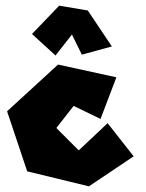

<svg xmlns="http://www.w3.org/2000/svg" viewBox="-20 -658 514 678"><path d="M93 -538 189 -638 290 -621 375 -494 269 -465 234 -536 176 -462ZM335 -238 391 -385 185 -430 5 -265 76 -53 294 0 452 -106 360 -223 258 -127 179 -206 240 -284Z"/></svg>

Font: Super Mario
Style: Regular
Weight: 400
Version: Version 1.0